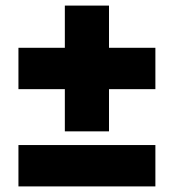

<svg xmlns="http://www.w3.org/2000/svg" viewBox="-20 -667 622 687"><path d="M46 0V-148H536V0ZM212 -197V-348H46V-496H212V-647H370V-496H536V-348H370V-197Z"/></svg>

Font: Celebes Black
Style: Regular
Weight: 900
Designer: Anugrah Pasau
Foundry: Lafontype
Version: Version 1.000; ttfautohint (v1.8.4)